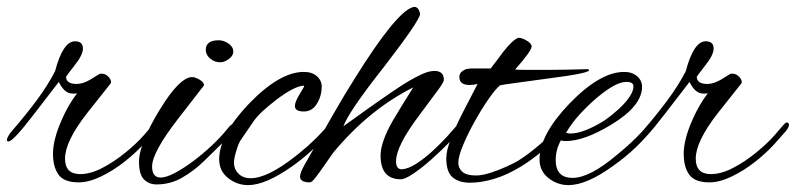

<svg xmlns="http://www.w3.org/2000/svg" viewBox="-25 -525 2313 558"><path d="M204 5Q161 5 145 -17.5Q129 -40 129 -78Q129 -120 155 -178Q165 -201 176 -219.5Q187 -238 199 -254Q195 -253 192 -253Q189 -253 186 -253Q162 -253 146 -287L72 -191Q13 -114 0 -114Q-5 -114 -5 -118Q-5 -123 0 -131Q3 -137 12 -147Q50 -191 82 -234Q114 -277 135 -318Q158 -405 193 -405Q216 -405 216 -384Q216 -365 191 -334Q167 -303 167 -302Q167 -281 198 -281Q216 -281 238 -294L264 -310Q266 -311 270 -311Q282 -311 291 -301Q300 -291 297 -283L228 -196Q164 -114 164 -64Q164 -19 208 -19Q238 -19 272.5 -37Q307 -55 339.5 -81.5Q372 -108 394 -133L418 -161Q420 -163 423 -166Q426 -169 428 -169Q435 -169 435 -162Q435 -160 433 -155Q431 -150 426 -144L394 -108Q371 -82 337.5 -55.5Q304 -29 268.5 -12Q233 5 204 5Z M615 -344Q598 -344 585.5 -355Q573 -366 573 -380Q573 -408 611 -408Q625 -408 639 -398.5Q653 -389 653 -375Q653 -363 640 -353.5Q627 -344 615 -344ZM430 11Q408 11 393.5 -3.5Q379 -18 379 -55Q379 -76 388.5 -103.5Q398 -131 412.5 -159Q427 -187 441 -209Q497 -300 533 -301Q542 -301 555 -293.5Q568 -286 568 -277Q568 -277 492 -179Q417 -82 417 -41Q417 -9 442 -9Q458 -9 483.5 -22.5Q509 -36 537 -57Q565 -78 590.5 -102Q616 -126 632 -146Q642 -159 649.5 -164Q657 -169 659 -169Q663 -169 663 -163Q663 -158 651.5 -143Q640 -128 620 -108Q596 -84 567 -56Q538 -28 504 -8.5Q470 11 430 11Z M696 13Q664 13 638 -7.5Q612 -28 612 -62Q612 -133 699 -224Q788 -316 858 -316Q882 -316 896 -303.5Q910 -291 910 -273Q910 -248 898 -227Q884 -201 858 -201Q832 -201 832 -217Q832 -228 845 -250Q859 -273 859 -274Q859 -276 856 -276Q828 -273 778 -235Q756 -218 739.5 -203Q723 -188 713 -174L674 -117Q668 -108 661.5 -86Q655 -64 655 -53Q655 -33 668.5 -20Q682 -7 703 -7Q753 -7 835 -72Q901 -124 941 -177Q946 -183 953 -183Q960 -183 960 -179Q960 -176 955 -169Q900 -96 826 -43Q747 13 696 13Z M876 5Q847 5 847 -12Q847 -22 859 -44Q905 -126 941.5 -189.5Q978 -253 1006 -297Q1125 -488 1174 -504Q1176 -504 1177 -504.5Q1178 -505 1179 -505Q1192 -505 1196 -484Q1193 -463 1092 -332Q1039 -265 1009.5 -221.5Q980 -178 973 -158Q1006 -182 1044 -209Q1082 -236 1118 -260.5Q1154 -285 1183 -300.5Q1212 -316 1228 -318Q1230 -318 1233 -318.5Q1236 -319 1237 -319Q1265 -319 1265 -293Q1265 -286 1247 -262Q1229 -238 1192 -188Q1126 -100 1126 -56Q1126 -33 1143 -33Q1161 -34 1184.5 -49Q1208 -64 1232 -86Q1256 -108 1275.5 -129.5Q1295 -151 1305 -163Q1314 -172 1319 -172Q1323 -172 1323 -168Q1323 -160 1315 -149Q1303 -134 1279.5 -110Q1256 -86 1228.5 -61.5Q1201 -37 1176.5 -20.5Q1152 -4 1140 -4Q1081 -4 1081 -73Q1081 -112 1117 -175Q1131 -199 1146 -223Q1161 -247 1176 -271Q1048 -207 944 -82Q931 -64 917 -43.5Q903 -23 892 -9Q881 5 876 5Z M1341 6Q1309 6 1290.5 -9.5Q1272 -25 1272 -65Q1272 -88 1286 -123.5Q1300 -159 1321 -200Q1342 -241 1363 -281Q1350 -278 1340 -278Q1310 -278 1310 -301Q1310 -312 1318.5 -318Q1327 -324 1334 -325Q1334 -325 1336.5 -325Q1339 -325 1343 -326H1401Q1419 -349 1438 -375Q1465 -409 1481 -415H1484Q1491 -415 1504 -408Q1520 -399 1520 -390Q1520 -377 1472 -323Q1481 -322 1498 -322Q1515 -322 1540 -322Q1552 -322 1574.5 -322Q1597 -322 1621.5 -322.5Q1646 -323 1664 -323.5Q1682 -324 1684 -324Q1687 -323 1687 -321Q1687 -312 1569 -297Q1502 -288 1466.5 -283Q1431 -278 1428 -277Q1414 -265 1394 -236Q1374 -207 1354 -171Q1334 -135 1320.5 -102.5Q1307 -70 1307 -52Q1307 -36 1319 -25.5Q1331 -15 1358 -15Q1376 -15 1401 -23Q1426 -31 1448.5 -41.5Q1471 -52 1481 -58Q1507 -74 1538.5 -100.5Q1570 -127 1601 -161Q1615 -175 1620 -175Q1623 -175 1623 -171Q1623 -163 1608 -145Q1584 -116 1554.5 -89.5Q1525 -63 1489 -41Q1448 -16 1410.5 -5Q1373 6 1341 6Z M1627 13Q1595 13 1569 -7.5Q1543 -28 1543 -62Q1543 -133 1630 -224Q1719 -316 1789 -316Q1812 -316 1826.5 -303.5Q1841 -291 1841 -273Q1841 -217 1752 -163Q1673 -115 1619 -115Q1611 -115 1605 -117Q1590 -90 1590 -60Q1590 -8 1639 -8Q1689 -8 1768 -75Q1829 -124 1872 -179Q1881 -191 1888 -191Q1894 -191 1894 -185Q1894 -179 1886 -168Q1858 -131 1826 -100Q1794 -69 1757 -43Q1680 13 1627 13ZM1633 -137Q1671 -137 1732 -175Q1752 -189 1771.5 -206.5Q1791 -224 1803.5 -242Q1816 -260 1816 -274Q1816 -287 1795 -287Q1765 -287 1711 -242Q1685 -220 1661 -194Q1637 -168 1620 -139Q1626 -137 1633 -137Z M2037 5Q1994 5 1978 -17.5Q1962 -40 1962 -78Q1962 -120 1988 -178Q1998 -201 2009 -219.5Q2020 -238 2032 -254Q2028 -253 2025 -253Q2022 -253 2019 -253Q1995 -253 1979 -287L1905 -191Q1846 -114 1833 -114Q1828 -114 1828 -118Q1828 -123 1833 -131Q1836 -137 1845 -147Q1883 -191 1915 -234Q1947 -277 1968 -318Q1991 -405 2026 -405Q2049 -405 2049 -384Q2049 -365 2024 -334Q2000 -303 2000 -302Q2000 -281 2031 -281Q2049 -281 2071 -294L2097 -310Q2099 -311 2103 -311Q2115 -311 2124 -301Q2133 -291 2130 -283L2061 -196Q1997 -114 1997 -64Q1997 -19 2041 -19Q2071 -19 2105.5 -37Q2140 -55 2172.5 -81.5Q2205 -108 2227 -133L2251 -161Q2253 -163 2256 -166Q2259 -169 2261 -169Q2268 -169 2268 -162Q2268 -160 2266 -155Q2264 -150 2259 -144L2227 -108Q2204 -82 2170.5 -55.5Q2137 -29 2101.5 -12Q2066 5 2037 5Z"/></svg>

Font: Alex Brush
Style: Regular
Weight: 400
Designer: Robert E. Leuschke
Foundry: Robert E. Leuschke
Version: Version 1.111; ttfautohint (v1.8.4.7-5d5b)